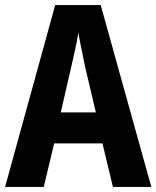

<svg xmlns="http://www.w3.org/2000/svg" viewBox="-20 -735 615 755"><path d="M424 0H575L376 -715H197L0 0H152L193 -171H383ZM314 -475 357 -293H219L261 -476C270 -515 283 -571 288 -607C294 -570 306 -518 314 -475Z"/></svg>

Font: Noto Sans Armenian Condensed
Style: Bold
Weight: 700
Width: 3
Designer: Monotype Design Team
Foundry: Monotype Imaging Inc.
Version: Version 2.008